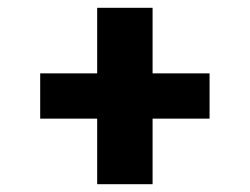

<svg xmlns="http://www.w3.org/2000/svg" viewBox="-20 -586 640 492"><path d="M371 -114H229V-282H83V-398H229V-566H371V-398H517V-282H371Z"/></svg>

Font: Iosevka Curly Slab HvEx
Style: Regular
Weight: 900
Width: 7
Monospace: yes
Designer: Belleve Invis
Foundry: Belleve Invis
Version: Version 11.1.0; ttfautohint (v1.8.3)